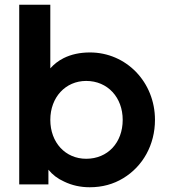

<svg xmlns="http://www.w3.org/2000/svg" viewBox="-20 -777 712 809"><path d="M358 12C411 12 458 -1 499 -26C582 -76 633 -167 633 -272C633 -431 512 -556 359 -556C317 -556 280 -548 248 -532C226 -521 207 -506 192 -489V-757H61V0H184V-62C201 -41 223 -24 250 -12C283 4 319 12 358 12ZM343 -108C256 -108 192 -176 192 -272C192 -367 256 -436 343 -436C434 -436 497 -366 497 -272C497 -176 434 -108 343 -108Z"/></svg>

Font: Plus Jakarta Sans
Style: Bold
Weight: 700
Designer: Gumpita Rahayu
Foundry: Tokotype
Version: Version 2.071;gftools[0.9.30]